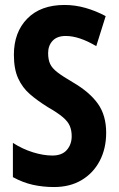

<svg xmlns="http://www.w3.org/2000/svg" viewBox="-20 -744 478 774"><path d="M408 -209Q408 -145 382 -95.5Q356 -46 309 -18Q262 10 198 10Q153 10 112.5 1Q72 -8 32 -30V-168Q71 -143 113 -130Q155 -117 191 -117Q230 -117 249.5 -139.5Q269 -162 269 -195Q269 -218 261.5 -236Q254 -254 233.5 -271.5Q213 -289 173 -312Q131 -338 100.5 -364.5Q70 -391 53 -428.5Q36 -466 36 -523Q36 -614 90 -669Q144 -724 240 -724Q283 -724 325 -712Q367 -700 406 -679L368 -558Q299 -599 245 -599Q210 -599 192 -579.5Q174 -560 174 -530Q174 -504 182 -486.5Q190 -469 211.5 -452.5Q233 -436 274 -412Q341 -373 374.5 -326Q408 -279 408 -209Z"/></svg>

Font: Noto Sans Lao ExtraCondensed
Style: Bold
Weight: 700
Width: 2
Designer: Monotype Design Team
Foundry: Monotype Imaging Inc.
Version: Version 2.003; ttfautohint (v1.8.4.7-5d5b)